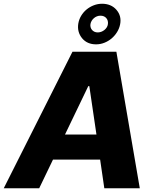

<svg xmlns="http://www.w3.org/2000/svg" viewBox="-42 -1003 834 1023"><path d="M344.1 -727.3H578.1L702.8 0H513.8L491.5 -152.7H240.4L166.9 0H-22ZM375 -876.4Q378.6 -899.1 390.3 -918.7Q402 -938.2 419.2 -952.4Q436.4 -966.6 457.7 -974.8Q479 -983 501.8 -983Q525.6 -983 544.7 -975.1Q563.9 -967.3 578.1 -951Q606.9 -918 598 -873.2Q593.8 -851.6 581.7 -832Q569.6 -812.5 552.6 -798.1Q535.5 -783.7 514.2 -775.2Q492.9 -766.7 469.8 -766.7Q422.6 -766.7 395.6 -799Q368.3 -832.4 375 -876.4ZM471.9 -286.2 433.9 -544H428.3L304.3 -286.2ZM479 -830.3Q488.3 -830.3 497.3 -833.6Q506.4 -837 514 -843Q521.7 -849.1 526.8 -857.2Q532 -865.4 533 -875Q535.2 -894.2 524.1 -906.8Q513.1 -919.4 492.9 -919.4Q483.3 -919.4 474.6 -916Q465.9 -912.6 458.8 -906.6Q451.7 -900.6 446.7 -892.6Q441.8 -884.6 440 -875Q438.6 -866.1 440.7 -858Q442.8 -849.8 448.2 -843.6Q453.5 -837.4 461.3 -833.8Q469.1 -830.3 479 -830.3Z"/></svg>

Font: Inter P Extra Bold
Style: Italic
Weight: 800
Italic angle: 9.39999°
Designer: Rasmus Andersson
Foundry: rsms
Version: Version 3.018;git-588b23468